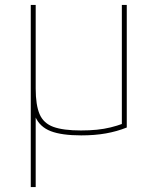

<svg xmlns="http://www.w3.org/2000/svg" viewBox="-20 -540 640 780"><path d="M105 220V-186L125 -126V220ZM310 10Q231 10 186.5 -7Q142 -24 123.5 -65.5Q105 -107 105 -180V-520H125V-180Q125 -113 141 -76Q157 -39 197 -24.5Q237 -10 309 -10Q344 -10 373.5 -13Q403 -16 429.5 -22.5Q456 -29 480 -38L475 -27V-520H495V-22Q455 -6 410 2Q365 10 310 10Z"/></svg>

Font: M PLUS Code Latin Expanded Thin
Style: Regular
Weight: 250
Width: 7
Designer: Coji Morishita
Foundry: UNDERFOREST DESIGN
Version: Version 1.002; ttfautohint (v1.8.3)